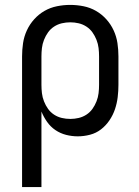

<svg xmlns="http://www.w3.org/2000/svg" viewBox="-20 -548 565 783"><path d="M70 215V-318Q70 -345 74 -372Q78 -399 89.5 -424Q101 -449 119.5 -469.5Q138 -490 161.5 -503.5Q185 -517 212 -522.5Q239 -528 266 -528Q294 -528 321 -522.5Q348 -517 371.5 -503.5Q395 -490 413.5 -469.5Q432 -449 443.5 -424Q455 -399 459 -372Q463 -345 463 -318V-202Q463 -177 460 -152Q457 -127 449 -103Q441 -79 426.5 -57.5Q412 -36 392 -20.5Q372 -5 347 1.5Q322 8 297 8Q273 8 249.5 2Q226 -4 206 -17.5Q186 -31 172 -51Q158 -71 149 -93V215ZM267 -63Q284 -63 301 -67Q318 -71 332.5 -80.5Q347 -90 357 -104Q367 -118 373.5 -134.5Q380 -151 382 -168Q384 -185 384 -202V-318Q384 -335 382 -352Q380 -369 373.5 -385.5Q367 -402 357 -416Q347 -430 332.5 -439.5Q318 -449 301 -453Q284 -457 267 -457Q249 -457 232 -453Q215 -449 200.5 -439.5Q186 -430 176 -416Q166 -402 159.5 -385.5Q153 -369 151 -352Q149 -335 149 -318V-202Q149 -185 151 -168Q153 -151 159.5 -134.5Q166 -118 176 -104Q186 -90 200.5 -80.5Q215 -71 232 -67Q249 -63 267 -63Z"/></svg>

Font: Iosevka Pride
Style: Regular
Weight: 400
Monospace: yes
Designer: Belleve Invis
Foundry: Belleve Invis
Version: Version 30.3.1; ttfautohint (v1.8.4)